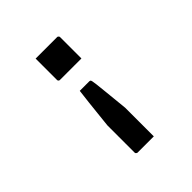

<svg xmlns="http://www.w3.org/2000/svg" viewBox="-191 -679 981 981"><g transform="rotate(-45 300.0 -188.0)"><path d="M260 -266H329Q332 -266 333.5 -265Q335 -264 337 -263Q338 -261 339.5 -256Q341 -251 343.5 -230.5Q346 -210 350.5 -165Q355 -120 363 -41V56Q363 84 363 111Q363 138 363 166Q339 166 311 166Q283 166 246 166Q243 166 241 164.5Q239 163 237 161Q235 159 235 155V-41Q239 -79 243 -116.5Q247 -154 251 -191Q255 -228 260 -266ZM217 -542Q241 -542 267.5 -542Q294 -542 321 -542Q348 -542 372 -542Q375 -542 377.5 -540.5Q380 -539 381.5 -536.5Q383 -534 383 -531V-377Q359 -377 332 -377Q305 -377 278.5 -377Q252 -377 228 -377Q224 -377 222 -378.5Q220 -380 218.5 -382Q217 -384 217 -388Z"/></g></svg>

Font: Recursive Monospace Medium
Style: Regular
Weight: 500
Version: Version 1.047